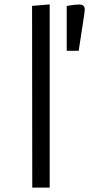

<svg xmlns="http://www.w3.org/2000/svg" viewBox="-20 -857 407 877"><path d="M126.5 -830.1 207 -836.9V0H127.4ZM342.3 -836.4Q367.2 -836.4 367.2 -813.5Q367.2 -807.1 364.7 -790L339.4 -625H284.7V-829.6L295.4 -831.5Q323.7 -836.4 342.3 -836.4Z"/></svg>

Font: Armata
Style: Regular
Weight: 400
Designer: Viktoriya Grabowska
Foundry: Viktoriya Grabowska
Version: Version 1.002